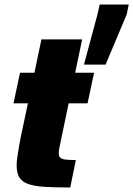

<svg xmlns="http://www.w3.org/2000/svg" viewBox="-20 -833 592 853"><path d="M292 0Q223 0 177 -3Q131 -6 104 -16Q77 -26 65.5 -45.5Q54 -65 54 -98Q54 -114 56.5 -132.5Q59 -151 63 -173.5Q67 -196 72 -223L104 -374H40L69 -510H133L164 -658H345L314 -510H398L369 -374H285L247 -192Q245 -183 243.5 -175.5Q242 -168 241.5 -162Q241 -156 241 -151Q241 -139 248 -132.5Q255 -126 271.5 -124Q288 -122 317 -122ZM353 -546 413 -769 423 -813H552L543 -769L449 -546Z"/></svg>

Font: Saira SemiCondensed Black
Style: Italic
Weight: 900
Width: 4
Italic angle: -12°
Designer: Hector Gatti with collaboration of the Omnibus-Type team
Foundry: Omnibus-Type
Version: Version 1.101